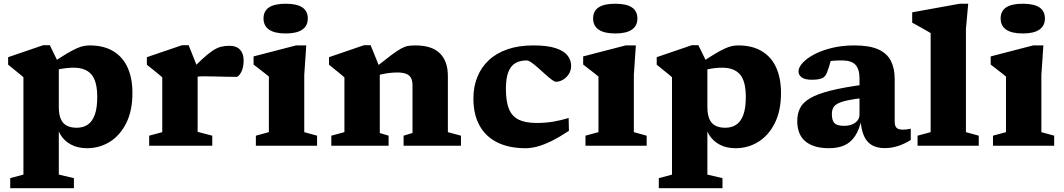

<svg xmlns="http://www.w3.org/2000/svg" viewBox="-20 -762 5562 1004"><path d="M488.5 -255Q488.5 -337.5 458 -372.8Q427.5 -408 364.5 -408Q348 -408 329 -406Q310 -404 290.8 -400.2Q271.5 -396.5 253.5 -390.5L252.5 -432.5Q297 -462.5 327.8 -480.8Q358.5 -499 379.5 -508.5Q400.5 -518 416.8 -521.2Q433 -524.5 449 -524.5Q522.5 -524.5 572.5 -494.2Q622.5 -464 647.5 -408.2Q672.5 -352.5 672.5 -276Q672.5 -182.5 640 -118Q607.5 -53.5 553.8 -20.2Q500 13 435 13Q387 13 351.8 -5.8Q316.5 -24.5 296.8 -56.8Q277 -89 273.5 -129.5H287.5V151L366.5 169.5V222H33.5V169.5L102.5 151V-358Q96 -364 84.2 -373.8Q72.5 -383.5 56.5 -396.2Q40.5 -409 22.5 -424V-463L205.5 -525.5H240.5L287.5 -429.5V-203.5Q287.5 -163 298.2 -139Q309 -115 330 -104.5Q351 -94 381 -94Q414.5 -94 438.5 -110Q462.5 -126 475.5 -161.5Q488.5 -197 488.5 -255Z M1178.5 -522.5Q1217 -522.5 1235.5 -501.8Q1254 -481 1254 -446.5Q1254 -408.5 1241 -384.2Q1228 -360 1216 -360Q1184.5 -360 1156.5 -360.8Q1128.5 -361.5 1100.5 -362.2Q1072.5 -363 1042 -363Q1027 -363 1016.5 -361.8Q1006 -360.5 996.5 -356.5Q987 -352.5 973.5 -344L958 -373Q1004 -422 1036 -451.5Q1068 -481 1091.2 -496.5Q1114.5 -512 1134.8 -517.2Q1155 -522.5 1178.5 -522.5ZM1013.5 -407.5V-72.5L1090 -52.5V0H760V-52.5L828.5 -71V-357.5Q822 -363.5 810 -373.5Q798 -383.5 782.2 -396.2Q766.5 -409 748 -423.5V-463L931.5 -525.5H966.5Z M1474 -587Q1416 -587 1387 -607Q1358 -627 1358 -665.5Q1358 -704.5 1387 -723.5Q1416 -742.5 1474 -742.5Q1531.5 -742.5 1560.5 -723.5Q1589.5 -704.5 1589.5 -665.5Q1589.5 -627 1560.5 -607Q1531.5 -587 1474 -587ZM1581.5 -524.5 1571 -370V-71L1638 -52.5V0H1318V-52.5L1386 -71V-361.5Q1380.5 -366.5 1367.2 -377Q1354 -387.5 1337.5 -400Q1321 -412.5 1306 -424.5V-467L1528 -524.5Z M1966 -407.5V-66.5L2012 -52.5V0H1712.5V-52.5L1781 -71V-357.5Q1772.5 -365.5 1753 -381Q1733.5 -396.5 1700.5 -423.5V-463L1883 -525.5H1918ZM2090.5 -52.5 2137 -66.5V-316.5Q2137 -339 2129.5 -353.8Q2122 -368.5 2104.2 -375.8Q2086.5 -383 2056.5 -383Q2031.5 -383 2003.8 -378.8Q1976 -374.5 1950.5 -367L1940.5 -407.5Q1993 -449 2025 -473Q2057 -497 2077.2 -508Q2097.5 -519 2114 -521.8Q2130.5 -524.5 2152 -524.5Q2238.5 -524.5 2280.2 -483.2Q2322 -442 2322 -364.5V-71L2390.5 -52.5V0H2090.5Z M2768.5 -524.5Q2843 -524.5 2886.2 -510Q2929.5 -495.5 2948 -471.5Q2966.5 -447.5 2966.5 -418.5Q2966.5 -393.5 2954.2 -374.5Q2942 -355.5 2923.8 -345Q2905.5 -334.5 2887 -334.5Q2879.5 -334.5 2864.5 -345.8Q2849.5 -357 2831 -373.8Q2812.5 -390.5 2794 -407Q2775.5 -423.5 2759.5 -434.8Q2743.5 -446 2733 -446Q2699.5 -446 2675.2 -432Q2651 -418 2638.2 -385.5Q2625.5 -353 2625.5 -297Q2625.5 -231 2641.5 -192Q2657.5 -153 2693 -136Q2728.5 -119 2786 -119Q2832.5 -119 2872.5 -125.8Q2912.5 -132.5 2953.5 -145L2955 -78Q2904.5 -44.5 2863.8 -24.5Q2823 -4.5 2790.2 4.2Q2757.5 13 2728 13Q2642.5 13 2581.5 -16.8Q2520.5 -46.5 2488 -104.8Q2455.5 -163 2455.5 -247Q2455.5 -308 2475.8 -358.8Q2496 -409.5 2535.5 -446.8Q2575 -484 2633.5 -504.2Q2692 -524.5 2768.5 -524.5Z M3197.5 -587Q3139.5 -587 3110.5 -607Q3081.5 -627 3081.5 -665.5Q3081.5 -704.5 3110.5 -723.5Q3139.5 -742.5 3197.5 -742.5Q3255 -742.5 3284 -723.5Q3313 -704.5 3313 -665.5Q3313 -627 3284 -607Q3255 -587 3197.5 -587ZM3305 -524.5 3294.5 -370V-71L3361.5 -52.5V0H3041.5V-52.5L3109.5 -71V-361.5Q3104 -366.5 3090.8 -377Q3077.5 -387.5 3061 -400Q3044.5 -412.5 3029.5 -424.5V-467L3251.5 -524.5Z M3880 -255Q3880 -337.5 3849.5 -372.8Q3819 -408 3756 -408Q3739.5 -408 3720.5 -406Q3701.5 -404 3682.2 -400.2Q3663 -396.5 3645 -390.5L3644 -432.5Q3688.5 -462.5 3719.2 -480.8Q3750 -499 3771 -508.5Q3792 -518 3808.2 -521.2Q3824.5 -524.5 3840.5 -524.5Q3914 -524.5 3964 -494.2Q4014 -464 4039 -408.2Q4064 -352.5 4064 -276Q4064 -182.5 4031.5 -118Q3999 -53.5 3945.2 -20.2Q3891.5 13 3826.5 13Q3778.5 13 3743.2 -5.8Q3708 -24.5 3688.2 -56.8Q3668.5 -89 3665 -129.5H3679V151L3758 169.5V222H3425V169.5L3494 151V-358Q3487.5 -364 3475.8 -373.8Q3464 -383.5 3448 -396.2Q3432 -409 3414 -424V-463L3597 -525.5H3632L3679 -429.5V-203.5Q3679 -163 3689.8 -139Q3700.5 -115 3721.5 -104.5Q3742.5 -94 3772.5 -94Q3806 -94 3830 -110Q3854 -126 3867 -161.5Q3880 -197 3880 -255Z M4508 -321 4500.5 -250.5Q4444.5 -244.5 4410.8 -237Q4377 -229.5 4359.5 -219.8Q4342 -210 4336 -196.5Q4330 -183 4330 -165Q4330 -132 4343.8 -118Q4357.5 -104 4394 -104Q4418 -104 4436.2 -111.5Q4454.5 -119 4464.5 -132.5Q4474.5 -146 4474.5 -163.5V-352Q4474.5 -400 4453.5 -423Q4432.5 -446 4382 -446Q4354 -446 4335.2 -444.2Q4316.5 -442.5 4302.5 -439.5L4332.5 -480.5Q4328 -459.5 4323.5 -442.2Q4319 -425 4314.2 -410Q4309.5 -395 4303.5 -380.5Q4295 -359 4276.5 -352Q4258 -345 4224.5 -345Q4189.5 -345 4172.5 -357.2Q4155.5 -369.5 4155.5 -388.5Q4155.5 -409 4176.5 -432.5Q4197.5 -456 4236 -476.8Q4274.5 -497.5 4328.5 -511Q4382.5 -524.5 4448.5 -524.5Q4526.5 -524.5 4572.5 -503.8Q4618.5 -483 4638.5 -443.8Q4658.5 -404.5 4658.5 -349.5V-126Q4658.5 -110.5 4663.2 -101Q4668 -91.5 4677.5 -87.8Q4687 -84 4701 -84Q4710 -84 4720 -85.2Q4730 -86.5 4742.5 -89V-30Q4713 -11 4678 0.8Q4643 12.5 4606 12.5Q4566.5 12.5 4539.5 -3Q4512.5 -18.5 4497.8 -51.5Q4483 -84.5 4480 -137L4486 -142Q4474 -85.5 4451.8 -51.5Q4429.5 -17.5 4395.8 -2.2Q4362 13 4314.5 13Q4235 13 4192 -22.5Q4149 -58 4149 -129Q4149 -166 4162.8 -195Q4176.5 -224 4214 -247Q4251.5 -270 4322.5 -288Q4393.5 -306 4508 -321Z M5031 -71 5098 -52.5V0H4778V-52.5L4846.5 -71V-589Q4839.5 -593.5 4824.2 -602.2Q4809 -611 4789.2 -621.8Q4769.5 -632.5 4750 -643.5V-697.5L4998.5 -742.5H5043L5031 -611.5Z M5328.5 -587Q5270.5 -587 5241.5 -607Q5212.5 -627 5212.5 -665.5Q5212.5 -704.5 5241.5 -723.5Q5270.5 -742.5 5328.5 -742.5Q5386 -742.5 5415 -723.5Q5444 -704.5 5444 -665.5Q5444 -627 5415 -607Q5386 -587 5328.5 -587ZM5436 -524.5 5425.5 -370V-71L5492.5 -52.5V0H5172.5V-52.5L5240.5 -71V-361.5Q5235 -366.5 5221.8 -377Q5208.5 -387.5 5192 -400Q5175.5 -412.5 5160.5 -424.5V-467L5382.5 -524.5Z"/></svg>

Font: Newsreader 7pt
Style: Bold
Weight: 700
Designer: Hugues Gentile
Foundry: Production Type
Version: Version 1.003